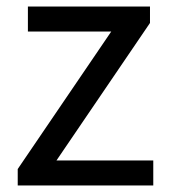

<svg xmlns="http://www.w3.org/2000/svg" viewBox="-20 -564 514 585"><path d="M319 -468 34 -49V1H447V-75H152L437 -494V-544H65V-468Z"/></svg>

Font: Bithumb Trading Sans
Style: Regular
Weight: 400
Designer: HamHyungwon
Foundry: Bithumb
Version: Version 1.300;FEAKit 1.0